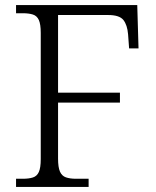

<svg xmlns="http://www.w3.org/2000/svg" viewBox="-20 -734 612 754"><path d="M43 0V-32H70Q93 -32 109 -37Q125 -42 132.5 -58.5Q140 -75 140 -109V-605Q140 -639 132.5 -655.5Q125 -672 109 -677Q93 -682 70 -682H43V-714H519L524 -544H487L483 -599Q480 -636 464.5 -655.5Q449 -675 405 -675H208V-370H451V-331H208V-111Q208 -77 215.5 -60Q223 -43 239 -37.5Q255 -32 278 -32H328V0Z"/></svg>

Font: Noto Serif Gujarati Light
Style: Regular
Weight: 300
Version: Version 2.102